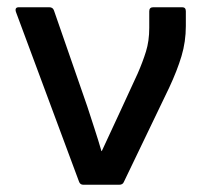

<svg xmlns="http://www.w3.org/2000/svg" viewBox="-20 -510 553 530"><path d="M210 0Q201 0 198 -9L24 -477Q20 -490 32 -490H116Q126 -490 129 -481L221 -216Q231 -185 241 -154.5Q251 -124 260 -93H261Q274 -121 287 -149Q300 -177 313 -205L360 -307Q374 -339 383 -368Q392 -397 392 -433V-479Q392 -490 403 -490H483Q493 -490 493 -479V-438Q493 -395 481 -355Q469 -315 447 -268L322 -8Q319 0 309 0Z"/></svg>

Font: Sofia Sans SemiBold
Style: Regular
Weight: 600
Designer: Botio Nikoltchev, Ani Petrova
Foundry: lettersoup
Version: Version 4.101; ttfautohint (v1.8.4.7-5d5b)